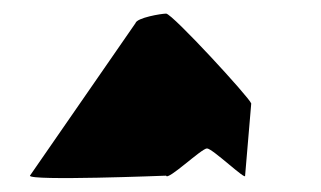

<svg xmlns="http://www.w3.org/2000/svg" viewBox="-20 -822 472 282"><path d="M24 -564C22 -556 224 -564 224 -564C226 -556 276 -604 284 -604C292 -604 342 -556 340 -564L349 -670C347 -678 233 -802 224 -802C217 -802 181 -796 179 -788Z"/></svg>

Font: Ampere
Style: SuCnd
Weight: 400
Version: Version 1